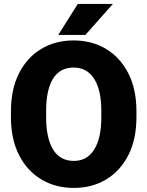

<svg xmlns="http://www.w3.org/2000/svg" viewBox="-20 -921 730 951"><path d="M655.8 -369.6V-340.8Q655.8 -231.9 616.2 -153.6Q576.7 -75.2 506.6 -32.7Q436.5 9.8 345.7 9.8Q254.4 9.8 184.1 -32.7Q113.8 -75.2 74 -153.6Q34.2 -231.9 34.2 -340.8V-369.6Q34.2 -478.5 73.7 -557.1Q113.3 -635.7 183.3 -678.2Q253.4 -720.7 344.7 -720.7Q435.5 -720.7 505.9 -678.2Q576.2 -635.7 616 -557.1Q655.8 -478.5 655.8 -369.6ZM481.9 -340.8V-370.6Q481.9 -476.1 446 -531.2Q410.2 -586.4 344.7 -586.4Q276.9 -586.4 242.7 -531.2Q208.5 -476.1 208.5 -370.6V-340.8Q208.5 -236.3 243.2 -180.2Q277.8 -124 345.7 -124Q411.1 -124 446.5 -180.2Q481.9 -236.3 481.9 -340.8ZM268.6 -748 365.2 -901.4H539.1L402.8 -748Z"/></svg>

Font: Vazirmatn RD Black
Style: Regular
Weight: 900
Designer: Saber Rastikerdar
Foundry: Saber Rastikerdar
Version: Version 32.102